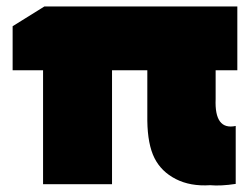

<svg xmlns="http://www.w3.org/2000/svg" viewBox="-20 -566 772 593"><path d="M435 -349H326V3H113V-349H19V-485L117 -546H713V-349H646V-260Q642 -163 708 -177V2Q662 9 629 6Q568 10 523 -13Q478 -36 457 -78Q436 -120 435 -193Z"/></svg>

Font: AtCorfu Sans
Style: AtCorfu Sans Black
Weight: 900
Designer: Kostas Teopoulos
Foundry: Kostas Teopoulos
Version: Version 1.00 July 8, 2025, initial release